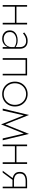

<svg xmlns="http://www.w3.org/2000/svg" viewBox="1507 -2042 566 3620"><g transform="rotate(90 1790.0 -232.0)"><path d="M75 -460H106V-259H410V-460H441V0H410V-230H106V0H75Z M608 -382 592 -406Q617 -428 656.5 -449Q696 -470 753 -470Q824 -470 861.5 -430Q899 -390 899 -323V0H868V-99Q852 -52 809.5 -21Q767 10 708 10Q668 10 633 -5Q598 -20 575.5 -52Q553 -84 553 -134Q553 -183 578.5 -216Q604 -249 646.5 -265.5Q689 -282 738 -282Q789 -282 820 -269Q851 -256 868 -242V-323Q868 -379 838 -410.5Q808 -442 753 -442Q704 -442 668 -423Q632 -404 608 -382ZM584 -135Q584 -93 602.5 -67.5Q621 -42 651 -30Q681 -18 713 -18Q757 -18 792 -37Q827 -56 847.5 -89.5Q868 -123 868 -166V-220Q846 -236 814 -247Q782 -258 740 -258Q698 -258 662.5 -244Q627 -230 605.5 -203Q584 -176 584 -135Z M1402 -460V0H1371V-431H1107V0H1076V-460Z M1519 -230Q1519 -300 1550 -354Q1581 -408 1634 -439Q1687 -470 1754 -470Q1820 -470 1873 -439Q1926 -408 1957 -354Q1988 -300 1988 -230Q1988 -161 1957 -106.5Q1926 -52 1873 -21Q1820 10 1754 10Q1687 10 1634 -21Q1581 -52 1550 -106.5Q1519 -161 1519 -230ZM1550 -230Q1550 -169 1577 -121Q1604 -73 1650 -46Q1696 -19 1754 -19Q1811 -19 1857 -46Q1903 -73 1930 -121Q1957 -169 1957 -230Q1957 -291 1930 -339Q1903 -387 1857 -414Q1811 -441 1754 -441Q1696 -441 1650 -414Q1604 -387 1577 -339Q1550 -291 1550 -230Z M2028 0 2148 -495 2325 -49 2505 -495 2625 0H2590L2498 -397L2325 31L2155 -397L2064 0Z M2705 -460H2736V-259H3040V-460H3071V0H3040V-230H2736V0H2705Z M3234 0H3199L3338 -188Q3287 -198 3254 -230Q3221 -262 3221 -322Q3221 -372 3243 -402Q3265 -432 3303.5 -446Q3342 -460 3389 -460H3530V0H3499V-184H3389Q3380 -184 3371 -185ZM3389 -212H3499V-432H3389Q3330 -432 3291 -406.5Q3252 -381 3252 -322Q3252 -263 3291 -237.5Q3330 -212 3389 -212Z"/></g></svg>

Font: Jost* Thin
Style: Regular
Weight: 200
Version: Version 3.7